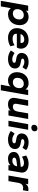

<svg xmlns="http://www.w3.org/2000/svg" viewBox="1800 -2542 913 4576"><g transform="rotate(90 2256.0 -254.5)"><path d="M305 10Q257 10 220.5 -8Q184 -26 164 -58L121 182H-12L103 -470H230L220 -413Q245 -445 284.5 -462.5Q324 -480 375 -480Q418 -480 453.5 -464.5Q489 -449 514.5 -421.5Q540 -394 554 -356Q568 -318 568 -272Q568 -208 549 -156Q530 -104 495.5 -67Q461 -30 412.5 -10Q364 10 305 10ZM290 -105Q321 -105 347 -116Q373 -127 392 -147.5Q411 -168 421.5 -197.5Q432 -227 432 -263Q432 -310 404 -337.5Q376 -365 328 -365Q266 -365 226.5 -322.5Q187 -280 187 -207Q187 -160 214.5 -132.5Q242 -105 290 -105Z M869 10Q814 10 771.5 -5.5Q729 -21 699.5 -48.5Q670 -76 654.5 -114.5Q639 -153 639 -198Q639 -264 661 -316.5Q683 -369 721 -405Q759 -441 811 -460.5Q863 -480 923 -480Q971 -480 1009 -466Q1047 -452 1074 -427.5Q1101 -403 1115 -368Q1129 -333 1129 -291Q1129 -270 1121.5 -245Q1114 -220 1100 -200H775Q774 -195 774 -185Q774 -140 807 -119Q840 -98 893 -98Q935 -98 973.5 -110.5Q1012 -123 1047 -145L1072 -47Q1026 -18 976.5 -4Q927 10 869 10ZM909 -377Q864 -377 828 -353.5Q792 -330 780 -288H990Q993 -295 993 -306Q993 -377 909 -377Z M1367 10Q1315 10 1264.5 -7Q1214 -24 1172 -57L1232 -147Q1274 -118 1309 -104.5Q1344 -91 1377 -91Q1421 -91 1443 -103.5Q1465 -116 1465 -139Q1465 -153 1455 -162.5Q1445 -172 1416 -177L1353 -189Q1288 -200 1259 -233.5Q1230 -267 1230 -313Q1230 -349 1244 -380Q1258 -411 1286 -433Q1314 -455 1354.5 -467.5Q1395 -480 1449 -480Q1499 -480 1546 -465Q1593 -450 1628 -420L1572 -335Q1543 -353 1510.5 -366Q1478 -379 1444 -379Q1406 -379 1386 -368Q1366 -357 1366 -335Q1366 -321 1375.5 -313.5Q1385 -306 1411 -301L1474 -289Q1540 -277 1570.5 -242Q1601 -207 1601 -158Q1601 -78 1540 -34Q1479 10 1367 10Z M1881 10Q1839 10 1803.5 -5.5Q1768 -21 1742.5 -48.5Q1717 -76 1703 -114Q1689 -152 1689 -198Q1689 -262 1708 -314Q1727 -366 1761.5 -403Q1796 -440 1844 -460Q1892 -480 1951 -480Q2005 -480 2042.5 -459.5Q2080 -439 2098 -405L2110 -470H2236L2121 182H1987L2029 -49Q1978 10 1881 10ZM1928 -105Q1990 -105 2029.5 -147.5Q2069 -190 2069 -263Q2069 -310 2041.5 -337.5Q2014 -365 1966 -365Q1903 -365 1863.5 -322.5Q1824 -280 1824 -207Q1824 -160 1852 -132.5Q1880 -105 1928 -105Z M2455 10Q2383 10 2342 -24.5Q2301 -59 2301 -130Q2301 -149 2306 -177L2358 -470H2491L2444 -197Q2441 -183 2441 -170Q2441 -105 2510 -105Q2607 -105 2628 -221L2671 -470H2804L2722 0H2596L2605 -53Q2579 -21 2543.5 -5.5Q2508 10 2455 10Z M2846 0 2928 -470H3061L2979 0ZM3011 -545Q2978 -545 2960 -563Q2942 -581 2942 -608Q2942 -646 2966 -668.5Q2990 -691 3030 -691Q3062 -691 3080 -673Q3098 -655 3098 -628Q3098 -590 3074 -567.5Q3050 -545 3011 -545Z M3286 10Q3234 10 3183.5 -7Q3133 -24 3091 -57L3151 -147Q3193 -118 3228 -104.5Q3263 -91 3296 -91Q3340 -91 3362 -103.5Q3384 -116 3384 -139Q3384 -153 3374 -162.5Q3364 -172 3335 -177L3272 -189Q3207 -200 3178 -233.5Q3149 -267 3149 -313Q3149 -349 3163 -380Q3177 -411 3205 -433Q3233 -455 3273.5 -467.5Q3314 -480 3368 -480Q3418 -480 3465 -465Q3512 -450 3547 -420L3491 -335Q3462 -353 3429.5 -366Q3397 -379 3363 -379Q3325 -379 3305 -368Q3285 -357 3285 -335Q3285 -321 3294.5 -313.5Q3304 -306 3330 -301L3393 -289Q3459 -277 3489.5 -242Q3520 -207 3520 -158Q3520 -78 3459 -34Q3398 10 3286 10Z M3748 10Q3714 10 3685 1Q3656 -8 3635 -25.5Q3614 -43 3602 -67.5Q3590 -92 3590 -124Q3590 -195 3644 -230Q3698 -265 3790 -276L3945 -294V-297Q3945 -336 3920 -353Q3895 -370 3854 -370Q3821 -370 3785 -358.5Q3749 -347 3702 -322L3675 -422Q3724 -454 3772.5 -467Q3821 -480 3872 -480Q3914 -480 3952 -471Q3990 -462 4019 -443Q4048 -424 4065 -394.5Q4082 -365 4082 -324Q4082 -315 4081 -305.5Q4080 -296 4078 -286L4028 0H3902L3910 -49Q3881 -19 3843.5 -4.5Q3806 10 3748 10ZM3798 -93Q3853 -93 3887 -120.5Q3921 -148 3927 -185L3931 -207L3818 -193Q3764 -186 3744.5 -172Q3725 -158 3725 -136Q3725 -116 3744 -104.5Q3763 -93 3798 -93Z M4152 0 4234 -470H4360L4348 -404Q4375 -446 4407.5 -461Q4440 -476 4484 -476Q4495 -476 4506 -474.5Q4517 -473 4524 -470L4502 -343Q4488 -346 4474 -348Q4460 -350 4446 -350Q4401 -350 4369 -321.5Q4337 -293 4326 -233L4285 0Z"/></g></svg>

Font: Celebes
Style: Bold Italic
Weight: 700
Italic angle: -10°
Designer: Anugrah Pasau
Foundry: Lafontype
Version: Version 1.000; ttfautohint (v1.8.4)